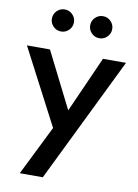

<svg xmlns="http://www.w3.org/2000/svg" viewBox="-108 -837 841 1166"><g transform="rotate(10 313.0 -253.5)"><path d="M98 260H240L617 -512H475L321.5 -167L148 -512H6L249.5 -45.5ZM431 -631Q459 -631 479 -651Q499 -671 499 -699Q499 -727 479 -747Q459 -767 431 -767Q403 -767 383 -747Q363 -727 363 -699Q363 -671 383 -651Q403 -631 431 -631ZM195 -631Q223 -631 243 -651Q263 -671 263 -699Q263 -727 243 -747Q223 -767 195 -767Q167 -767 147 -747Q127 -727 127 -699Q127 -671 147 -651Q167 -631 195 -631Z"/></g></svg>

Font: Spartan SemiBold
Style: Regular
Weight: 600
Designer: Matt Bailey, Mirko Velimirovic
Foundry: Matt Bailey
Version: Version 1.003; ttfautohint (v1.8.3)